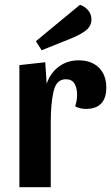

<svg xmlns="http://www.w3.org/2000/svg" viewBox="-20 -782 464 802"><path d="M192 -273V0H61V-510L169 -522L175 -432Q190 -477 225.5 -503.5Q261 -530 308 -530Q362 -530 393 -499.5Q424 -469 424 -416Q424 -372 402.5 -349.5Q381 -327 338 -327Q327 -327 314.5 -330Q302 -333 294 -338Q302 -362 302 -386Q302 -415 291 -433Q280 -451 255 -451Q215 -451 203.5 -399.5Q192 -348 192 -273ZM362 -701Q362 -672 337 -653.5Q312 -635 271 -619L154 -572L130 -610L314 -762Q335 -755 348.5 -738.5Q362 -722 362 -701Z"/></svg>

Font: Sansita Medium
Style: Regular
Weight: 500
Designer: Pablo Cosgaya
Foundry: Omnibus-Type
Version: Version 1.006